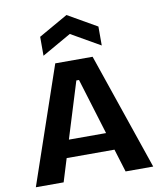

<svg xmlns="http://www.w3.org/2000/svg" viewBox="-97 -991 893 1068"><g transform="rotate(-10 349.5 -457.0)"><path d="M18 0 244 -660H455L681 0H525L485 -130H215L175 0ZM343 -546 245 -229H455L358 -546ZM187 -713V-820L352 -914L516 -820V-713L352 -807Z"/></g></svg>

Font: Bricolage Grotesque 12pt Bricolage Grotesque 10pt Regular
Style: Bold
Weight: 700
Designer: Mathieu Triay
Foundry: Atelier Triay
Version: Version 1.001; ttfautohint (v1.8.4.7-5d5b);gftools[0.9.33.de